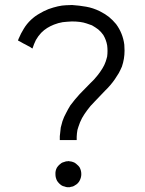

<svg xmlns="http://www.w3.org/2000/svg" viewBox="-20 -739 586 776"><path d="M270.5 -652.3Q251 -651.4 233.4 -649.4Q215.8 -646.5 198.2 -639.6Q183.6 -633.8 170.9 -626Q158.2 -618.2 146.5 -606.4Q133.8 -592.8 125 -577.1Q117.2 -561.5 111.3 -543Q111.3 -543 111.3 -543Q111.3 -543 111.3 -543Q109.4 -543.9 107.4 -544.9Q105.5 -545.9 103.5 -547.9Q97.7 -550.8 92.8 -553.7Q86.9 -556.6 82 -559.6Q78.1 -561.5 74.2 -563.5Q71.3 -565.4 67.4 -567.4Q63.5 -569.3 60.5 -571.3Q56.6 -573.2 52.7 -575.2Q53.7 -577.1 53.7 -578.1Q54.7 -580.1 54.7 -581.1Q64.5 -604.5 76.2 -623Q87.9 -642.6 105.5 -659.2Q121.1 -673.8 138.7 -683.6Q156.2 -694.3 175.8 -702.1Q216.8 -716.8 246.1 -717.8Q275.4 -718.8 270.5 -718.8Q300.8 -716.8 328.1 -711.9Q356.4 -707 383.8 -693.4Q403.3 -683.6 419.9 -670.9Q435.5 -658.2 449.2 -641.6Q476.6 -604.5 482.4 -558.6Q483.4 -545.9 483.4 -534.2Q483.4 -501 472.7 -469.7Q466.8 -456.1 460 -443.4Q453.1 -431.6 444.3 -418.9Q426.8 -393.6 404.3 -372.1Q382.8 -349.6 361.3 -327.1Q353.5 -318.4 345.7 -310.5Q338.9 -301.8 332 -293Q320.3 -277.3 311.5 -261.7Q302.7 -245.1 296.9 -226.6Q294.9 -220.7 293 -213.9Q292 -207 291 -200.2Q290 -193.4 290 -186.5Q290 -179.7 290 -172.9Q288.1 -172.9 286.1 -172.9Q284.2 -172.9 282.2 -172.9Q275.4 -172.9 269.5 -172.9Q262.7 -172.9 256.8 -172.9Q252 -172.9 248 -172.9Q244.1 -172.9 239.3 -172.9Q235.4 -172.9 230.5 -172.9Q226.6 -172.9 221.7 -172.9Q221.7 -174.8 221.7 -175.8Q221.7 -177.7 221.7 -179.7Q221.7 -184.6 221.7 -188.5Q221.7 -192.4 222.7 -197.3Q223.6 -210.9 225.6 -223.6Q228.5 -236.3 232.4 -249Q238.3 -266.6 247.1 -282.2Q254.9 -297.9 264.6 -313.5Q282.2 -336.9 301.8 -358.4Q322.3 -379.9 342.8 -400.4Q351.6 -409.2 360.4 -418Q368.2 -426.8 376 -436.5Q385.7 -449.2 393.6 -461.9Q402.3 -475.6 407.2 -490.2Q409.2 -495.1 410.2 -500Q412.1 -505.9 413.1 -510.7Q416 -533.2 413.1 -555.7Q409.2 -578.1 397.5 -597.7Q388.7 -610.4 377 -620.1Q365.2 -628.9 351.6 -636.7Q350.6 -636.7 329.1 -644.5Q306.6 -652.3 270.5 -652.3ZM255.9 17.6Q254.9 17.6 252.9 17.6Q252 17.6 251 17.6Q245.1 16.6 240.2 14.6Q234.4 13.7 229.5 10.7Q223.6 6.8 219.7 2.9Q214.8 -2 210.9 -7.8Q204.1 -20.5 204.1 -34.2Q203.1 -48.8 210 -61.5Q213.9 -67.4 218.8 -72.3Q223.6 -76.2 228.5 -80.1Q233.4 -83 238.3 -84Q242.2 -85.9 247.1 -86.9Q248 -86.9 250 -86.9Q251 -86.9 252 -86.9Q253.9 -87.9 254.9 -87.9Q255.9 -87.9 255.9 -87.9Q263.7 -86.9 269.5 -85.9Q276.4 -84 282.2 -81.1Q288.1 -77.1 293 -72.3Q297.9 -68.4 301.8 -62.5Q308.6 -49.8 308.6 -35.2Q308.6 -21.5 301.8 -8.8Q298.8 -2.9 293.9 2Q289.1 6.8 283.2 9.8Q279.3 12.7 274.4 14.6Q269.5 15.6 264.6 16.6Q263.7 16.6 262.7 17.6Q261.7 17.6 260.7 17.6Q258.8 17.6 257.8 17.6Q256.8 17.6 255.9 17.6Z"/></svg>

Font: LeFont
Style: Light
Weight: 300
Designer: Leryon MEDIA
Version: Version 1.0